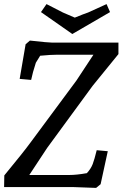

<svg xmlns="http://www.w3.org/2000/svg" viewBox="-20 -913 598 937"><path d="M260 -646Q228 -646 176 -641L155 -607Q139 -558 132 -523L76 -528L105 -697L126 -715Q216 -705 235 -705H558V-649L432 -494L210 -191L123 -59H318Q354 -59 404 -68Q424 -90 432.5 -112.5Q441 -135 452 -180L506 -175L471 -14L449 4Q359 0 339 0H0L1 -57Q95 -171 130 -219L353 -520L436 -646ZM500 -893 517 -854 333 -747 180 -854 207 -893 287 -852 345 -827Q389 -845 410 -852Z"/></svg>

Font: Andada SC
Style: Italic
Weight: 400
Italic angle: -8.29999°
Designer: Carolina Giovagnoli
Foundry: Carolina Giovagnoli
Version: Version 1.003